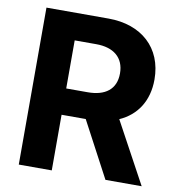

<svg xmlns="http://www.w3.org/2000/svg" viewBox="-81 -803 818 877"><g transform="rotate(10 327.5 -364.0)"><path d="M64 0H217V-258H329L466 0H634L480 -284C559 -319 607 -390 607 -490C607 -637 505 -728 352 -728H64ZM217 -380V-603H317C397 -603 447 -564 447 -490C447 -416 397 -380 317 -380Z"/></g></svg>

Font: Wafeq
Style: Bold
Weight: 700
Designer: Rasmus Andersson & Azza Alameddine
Foundry: Google & TypeTogether
Version: Version 3.000;FEAKit 1.0